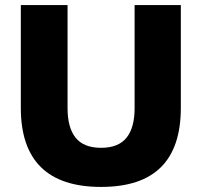

<svg xmlns="http://www.w3.org/2000/svg" viewBox="-20 -725 791 756"><path d="M378 11Q220 11 141 -67Q62 -145 62 -300V-705H246V-299Q246 -222 278 -182.5Q310 -143 378 -143Q446 -143 478 -182.5Q510 -222 510 -299V-705H692V-300Q692 -145 614 -67Q536 11 378 11Z"/></svg>

Font: Mulish ExtraLight Black
Style: Regular
Weight: 900
Version: Version 3.603